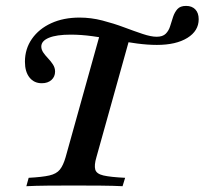

<svg xmlns="http://www.w3.org/2000/svg" viewBox="-20 -643 706 663"><path d="M71 0 79 -29Q125.8 -31.5 150.4 -37.1Q175 -42.7 186.7 -57.3Q198.4 -71.8 206.5 -100L329.8 -541.9L429.8 -518.5L312.9 -100Q304.8 -72.6 308.9 -57.7Q312.9 -42.7 337.1 -37.1Q361.3 -31.5 412.1 -29L403.2 0Q372.6 -1.6 328.2 -2Q283.9 -2.4 233.1 -2.4Q187.1 -2.4 144.4 -2Q101.6 -1.6 71 0ZM124.2 -355.6Q97.6 -355.6 81.9 -375.4Q66.1 -395.2 66.1 -429.8Q66.1 -474.2 90.3 -508.9Q114.5 -543.5 156.9 -562.9Q199.2 -582.3 254.8 -582.3Q294.4 -582.3 333.5 -572.2Q372.6 -562.1 408.1 -548.8Q443.5 -535.5 472.6 -525.8Q501.6 -516.1 521 -516.1Q541.9 -516.1 552.4 -526.6Q562.9 -537.1 567.7 -553.2Q572.6 -569.4 577.8 -585.1Q583.1 -600.8 592.7 -611.7Q602.4 -622.6 622.6 -622.6Q642.7 -622.6 654.4 -610.5Q666.1 -598.4 666.1 -576.6Q666.1 -536.3 627 -512.1Q587.9 -487.9 521.8 -487.9Q490.3 -487.9 453.6 -492.7Q416.9 -497.6 377.4 -505.2Q337.9 -512.9 298.8 -518.1Q259.7 -523.4 224.2 -523.4Q175 -523.4 148.8 -512.5Q122.6 -501.6 122.6 -482.3Q122.6 -471.8 129.4 -461.7Q136.3 -451.6 146 -441.5Q155.6 -431.5 162.9 -420.2Q170.2 -408.9 170.2 -396Q170.2 -378.2 157.7 -366.9Q145.2 -355.6 124.2 -355.6Z"/></svg>

Font: Playfair 5pt SemiExpanded Light SemiBold
Style: Italic
Weight: 600
Italic angle: -15.6°
Version: Version 2.001;gftools[0.9.30]